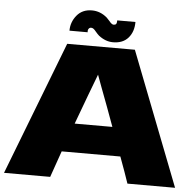

<svg xmlns="http://www.w3.org/2000/svg" viewBox="-60 -979 1063 1040"><g transform="rotate(5 471.5 -459.0)"><path d="M671 0Q652 -57 620 -143H301L251 0H0L280 -726H648L930 0ZM563 -299Q525 -404 485 -509L461 -574Q426 -483 358 -299ZM638 -876Q638 -823 609 -789.5Q580 -756 526 -756Q485 -756 448 -785Q439 -793 429 -805Q421 -815 415 -819.5Q409 -824 402 -824Q393 -824 388 -816.5Q383 -809 385 -798H286Q286 -845 316 -881.5Q346 -918 398 -918Q444 -918 481 -886L496 -870Q511 -851 521 -851Q531 -851 535 -856.5Q539 -862 539 -876Z"/></g></svg>

Font: Dela Gothic One
Style: Regular
Weight: 400
Designer: aratakana
Foundry: aratakana
Version: Version 1.004